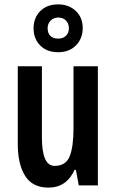

<svg xmlns="http://www.w3.org/2000/svg" viewBox="-20 -845 528 875"><path d="M426 -543V0H339L326 -71H320Q283 10 201 10Q128 10 94.5 -43.5Q61 -97 61 -189V-543H171V-218Q171 -89 229 -89Q280 -89 297.5 -132.5Q315 -176 315 -261V-543ZM245 -607Q194 -607 163.5 -637.5Q133 -668 133 -716Q133 -764 163.5 -794.5Q194 -825 245 -825Q294 -825 325.5 -795Q357 -765 357 -717Q357 -670 326.5 -638.5Q296 -607 245 -607ZM246 -669Q267 -669 280.5 -682Q294 -695 294 -716Q294 -737 281 -751Q268 -765 246 -765Q224 -765 210.5 -751Q197 -737 197 -716Q197 -695 209 -682Q221 -669 246 -669Z"/></svg>

Font: Noto Sans Malayalam ExtraCondensed SemiBold
Style: Regular
Weight: 600
Width: 2
Designer: Jelle Bosma - Monotype Design Team
Foundry: Monotype Imaging Inc.
Version: Version 2.104; ttfautohint (v1.8.4.7-5d5b)